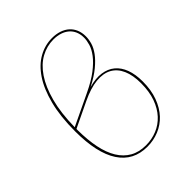

<svg xmlns="http://www.w3.org/2000/svg" viewBox="-200 -825 948 948"><g transform="rotate(-45 274.0 -350.5)"><path d="M91 -295Q91.5 -226.5 102.5 -172.5Q113.5 -118.5 136.5 -81Q159.5 -43.5 194.2 -23.8Q229 -4 277 -4Q318 -4 354.2 -18.8Q390.5 -33.5 417.8 -63Q445 -92.5 460.8 -136.2Q476.5 -180 476.5 -238.5Q476.5 -294 459.8 -332Q443 -370 410.8 -387.8Q378.5 -405.5 331.2 -401Q284 -396.5 222.5 -367L91 -304ZM252.5 -393Q310.5 -420.5 346.5 -448.2Q382.5 -476 402.5 -502.5Q422.5 -529 429.5 -552.8Q436.5 -576.5 436.5 -596Q436.5 -620 428.5 -638.8Q420.5 -657.5 405.5 -670.5Q390.5 -683.5 369.5 -690.2Q348.5 -697 323 -697Q277 -697 235.8 -674.5Q194.5 -652 162.8 -605.2Q131 -558.5 111.8 -486.5Q92.5 -414.5 91 -316ZM287 -401Q335 -414.5 372.2 -409.2Q409.5 -404 435.5 -382.5Q461.5 -361 475 -324.5Q488.5 -288 488.5 -238.5Q488.5 -178.5 471.5 -132.8Q454.5 -87 425.8 -56.2Q397 -25.5 358.5 -9.8Q320 6 277 6Q179.5 6 128.8 -71.2Q78 -148.5 78 -300Q78 -404 97.8 -480.5Q117.5 -557 151.2 -607.2Q185 -657.5 229.2 -682.2Q273.5 -707 323 -707Q351.5 -707 374.5 -699.2Q397.5 -691.5 413.8 -677Q430 -662.5 438.8 -641.5Q447.5 -620.5 447.5 -594.5Q447.5 -573.5 440.8 -550.2Q434 -527 416 -502.2Q398 -477.5 366.8 -451.8Q335.5 -426 287 -401Z"/></g></svg>

Font: Lato 2
Style: Regular
Weight: 100
Designer: Lukasz Dziedzic with Adam Twardoch and Botio Nikoltchev
Foundry: tyPoland Lukasz Dziedzic
Version: Version 2.015; 2015-08-06; http://www.latofonts.com/